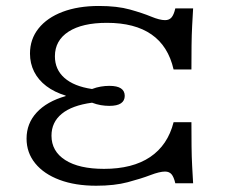

<svg xmlns="http://www.w3.org/2000/svg" viewBox="-20 -602 775 634"><path d="M297.6 11.3Q228.2 11.3 176.6 -8.1Q125 -27.4 96.4 -62.5Q67.7 -97.6 67.7 -144.4Q67.7 -194.4 101.2 -230.6Q134.7 -266.9 196.8 -284.7V-286.3Q159.7 -297.6 133.1 -317.7Q106.5 -337.9 92.7 -365.3Q79 -392.7 79 -425Q79 -472.6 107.3 -508.1Q135.5 -543.5 186.7 -562.9Q237.9 -582.3 306.5 -582.3Q366.9 -582.3 408.9 -570.6Q450.8 -558.9 479 -547.2Q507.3 -535.5 525 -535.5Q538.7 -535.5 546.4 -544.4Q554 -553.2 558.9 -574.2H617.7Q616.1 -546.8 614.5 -516.9Q612.9 -487.1 612.5 -451.6Q612.1 -416.1 612.1 -372.6H553.2Q535.5 -450 480.2 -488.3Q425 -526.6 333.1 -526.6Q251.6 -526.6 206.5 -497.6Q161.3 -468.5 161.3 -416.1Q161.3 -372.6 192.7 -344.8Q224.2 -316.9 283.9 -308.1Q298.4 -313.7 312.9 -316.1Q327.4 -318.5 341.1 -318.5Q366.9 -318.5 379.4 -310.1Q391.9 -301.6 391.9 -285.5Q391.9 -269.4 379.4 -260.9Q366.9 -252.4 341.1 -252.4Q327.4 -252.4 312.9 -254.8Q298.4 -257.3 283.9 -262.9Q217.7 -254 183.9 -226.2Q150 -198.4 150 -154Q150 -102.4 195.6 -73.4Q241.1 -44.4 323.4 -44.4Q417.7 -44.4 475.8 -83.5Q533.9 -122.6 553.2 -198.4H612.1Q612.1 -154.8 612.5 -119.4Q612.9 -83.9 614.5 -54Q616.1 -24.2 617.7 3.2H558.9Q554 -17.7 546.4 -26.6Q538.7 -35.5 525 -35.5Q507.3 -35.5 476.6 -23.8Q446 -12.1 402 -0.4Q358.1 11.3 297.6 11.3Z"/></svg>

Font: Playfair 5pt SemiExpanded Light
Style: Regular
Weight: 300
Width: 6
Designer: Claus Eggers Sørensen
Foundry: Claus Eggers Sørensen
Version: Version 2.203